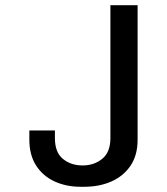

<svg xmlns="http://www.w3.org/2000/svg" viewBox="-20 -706 640 736"><path d="M289.8 10Q233.2 10 188.6 -10.8Q144 -31.5 118.2 -71.8Q92.5 -112 92.5 -170.5V-206H190.5V-176.5Q190.5 -122 221.2 -96.9Q252 -71.8 296.5 -71.8Q341 -71.8 372.1 -97.4Q403.2 -123 403.2 -176.5V-686H507.5V-170.5Q507.5 -111 480.4 -70.9Q453.2 -30.8 407.1 -10.4Q361 10 302.8 10Z"/></svg>

Font: Chivo Mono Medium
Style: Regular
Weight: 500
Monospace: yes
Designer: Hector Gatti
Foundry: Omnibus-Type
Version: Version 1.008